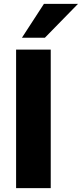

<svg xmlns="http://www.w3.org/2000/svg" viewBox="-20 -976 425 996"><path d="M63.5 -718.8H243.2V0H63.5ZM208 -956.1H384.8L212.9 -780.3H93.8Z"/></svg>

Font: Min Sans Black
Style: Regular
Weight: 900
Designer: Jinseong-Kim, NotoSansCJK, Nunito
Foundry: Jinseong-Kim
Version: Version 1.000